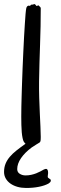

<svg xmlns="http://www.w3.org/2000/svg" viewBox="-22 -723 299 948"><path d="M179.2 -682.1Q179.2 -593.8 175.8 -502.7Q172.4 -411.6 170.9 -321.8Q170.4 -280.8 171.6 -240.5Q172.9 -200.2 174.6 -163.8Q176.3 -127.4 177.7 -97.4Q179.2 -67.4 179.2 -46.9Q179.2 -32.7 178 -27.1Q176.8 -21.5 172.9 -19Q167 -15.1 157.2 -9.5Q147.5 -3.9 134.8 4.9Q101.1 29.8 82 57.6Q63 85.4 63 111.8Q63 127.4 75.7 135.3Q88.4 143.1 104 143.1Q119.1 143.1 132.3 140.1Q145.5 137.2 156.7 132.8Q168 128.4 177.5 123.3Q187 118.2 194.8 113.8Q196.8 113.3 201.2 111.6Q205.6 109.9 209.2 111.8Q212.9 113.8 214.8 121.3Q216.8 128.9 213.9 146Q212.9 151.9 215.3 154.3Q217.8 156.7 220.7 158.4Q223.6 160.2 226.3 162.1Q229 164.1 229 168Q229 173.3 225.3 177Q221.7 180.7 217.8 183.1Q199.2 193.4 170.7 199.2Q142.1 205.1 106.9 205.1Q84 205.1 64.2 199.5Q44.4 193.8 29.8 183.6Q15.1 173.3 6.6 158.7Q-2 144 -2 126Q-2 103.5 5.4 85.4Q12.7 67.4 26.4 51.3Q40 35.2 59.6 19.8Q79.1 4.4 104 -13.2Q101.6 -15.6 99.6 -17.8Q97.7 -20 95.2 -23.9Q91.8 -29.8 89.4 -41.7Q86.9 -53.7 85.4 -70.1Q84 -86.4 83.5 -106.4Q83 -126.5 83 -147.9Q83 -172.4 83.5 -197Q84 -221.7 84.7 -244.1Q85.4 -266.6 85.9 -284.7Q86.4 -302.7 86.9 -314Q87.9 -349.1 89.6 -387.7Q91.3 -426.3 93 -464.6Q94.7 -502.9 96.7 -538.6Q98.6 -574.2 100.6 -603.8Q102.5 -633.3 104.2 -654.1Q106 -674.8 107.9 -683.1Q110.8 -693.4 118.2 -694.8Q121.6 -696.3 123.8 -694.3Q126 -692.4 128.9 -696.8Q129.9 -699.2 131.8 -699.7Q133.8 -700.2 135.7 -700.2Q137.7 -700.2 139.6 -700.2Q141.6 -700.2 143.1 -701.2Q146 -704.1 149.2 -702.4Q152.3 -700.7 153.8 -699.2Q155.3 -695.8 157.7 -694.1Q160.2 -692.4 163.1 -694.8Q164.6 -696.3 167.2 -696.3Q169.9 -696.3 170.9 -693.8Q172.4 -691.4 175.8 -689Q179.2 -686.5 179.2 -682.1Z"/></svg>

Font: Oregano
Style: Regular
Weight: 400
Version: Version 1.000